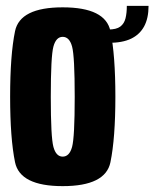

<svg xmlns="http://www.w3.org/2000/svg" viewBox="-20 -630 526 654"><path d="M193.5 4Q339.5 4 356.2 -77.5Q373 -159 373 -300.5Q373 -442.5 356.2 -523.8Q339.5 -605 193.5 -605Q48 -605 31.2 -523.8Q14.5 -442.5 14.5 -300.5Q14.5 -159 31.2 -77.5Q48 4 193.5 4ZM193.5 -96.5Q171 -96.5 162 -129.5Q153 -162.5 153 -300Q153 -438.5 162 -471.5Q171 -504.5 193.5 -504.5Q216.5 -504.5 225.5 -471.5Q234.5 -438.5 234.5 -300Q234.5 -162.5 225.5 -129.5Q216.5 -96.5 193.5 -96.5ZM349 -529.5V-484Q397 -484 426.5 -498.2Q456 -512.5 471 -540.2Q486 -568 486 -610H412Q412 -585.5 407.5 -567.5Q403 -549.5 389.8 -539.5Q376.5 -529.5 349 -529.5Z"/></svg>

Font: Anybody ExtraCondensed
Style: Bold
Weight: 700
Width: 2
Version: Version 1.113;gftools[0.9.25]